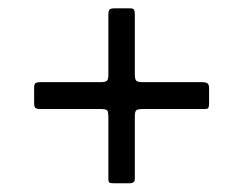

<svg xmlns="http://www.w3.org/2000/svg" viewBox="-20 -604 570 450"><path d="M314 -411.5H452.5Q461.5 -411.5 465.8 -409Q470 -406.5 470 -397.5V-362Q470 -354.5 468.5 -351.5Q467 -348.5 460 -348.5H316Q303.5 -348.5 299.8 -345.8Q296 -343 296 -331V-184.5Q296 -174.5 283.5 -174.5H246.5Q239 -174.5 236.5 -176Q234 -177.5 234 -185.5V-327.5Q234 -341 231.5 -344.8Q229 -348.5 216 -348.5H74.5Q65.5 -348.5 62.8 -351.2Q60 -354 60 -363V-398.5Q60 -407 63.5 -409.2Q67 -411.5 75 -411.5H217Q227 -411.5 230.5 -414.8Q234 -418 234 -428.5V-569Q234 -578 236.5 -581.2Q239 -584.5 249 -584.5H284.5Q292.5 -584.5 294.2 -581Q296 -577.5 296 -569.5V-430Q296 -418.5 299.2 -415Q302.5 -411.5 314 -411.5Z"/></svg>

Font: Besley* Condensed Medium
Style: Regular
Weight: 500
Width: 3
Designer: Owen Earl
Foundry: indestructible type*
Version: Version 3.000; ttfautohint (v1.8.3)